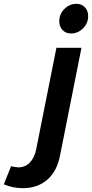

<svg xmlns="http://www.w3.org/2000/svg" viewBox="-164 -785 481 1004"><path d="M297 -701Q297 -663 270 -636.5Q243 -610 207 -610Q180 -610 163 -628Q146 -646 146 -674Q146 -712 173 -738.5Q200 -765 236 -765Q263 -765 280 -747Q297 -729 297 -701ZM-70 90Q-34 91 -9 66Q16 41 25 -3L131 -535H262L150 28Q134 111 83 155Q32 199 -44 199Q-96 199 -144 179L-106 84Q-95 88 -70 90Z"/></svg>

Font: TypoPRO Montserrat Alternates
Style: Italic
Weight: 500
Italic angle: -11.3°
Designer: Julieta Ulanovsky
Foundry: Julieta Ulanovsky
Version: Version 6.001